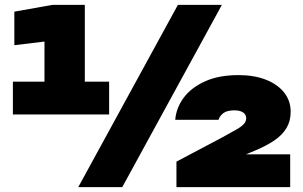

<svg xmlns="http://www.w3.org/2000/svg" viewBox="-20 -770 1245 790"><path d="M329 -750V-434H429V-299H33V-434H163V-599L39 -584V-722L196 -750ZM712 -750H893L483 0H302ZM701 -277Q705 -326 735.5 -367.5Q766 -409 823 -435Q880 -461 962 -461Q1025 -461 1073 -442.5Q1121 -424 1148.5 -390Q1176 -356 1176 -310Q1176 -272 1159 -243.5Q1142 -215 1110 -193Q1078 -171 1033 -152L992 -135H1174V0H706V-105L895 -205Q932 -225 953.5 -237.5Q975 -250 984 -260.5Q993 -271 993 -283Q993 -299 980 -307.5Q967 -316 945 -316Q914 -316 899 -304.5Q884 -293 879 -277Z"/></svg>

Font: Bounded
Style: Regular
Weight: 900
Designer: Vlad Churkin
Version: Version 1.0